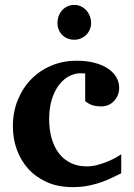

<svg xmlns="http://www.w3.org/2000/svg" viewBox="-20 -746 542 778"><path d="M471.2 -43.9Q458.5 -38.1 440.2 -28.8Q421.9 -19.5 397.7 -10.3Q373.5 -1 342.8 5.6Q312 12.2 273.9 12.2Q215.3 12.2 170.4 -7.8Q125.5 -27.8 94.7 -61.8Q64 -95.7 48.1 -140.1Q32.2 -184.6 32.2 -233.9Q32.2 -293 52.5 -342Q72.8 -391.1 107.7 -426.3Q142.6 -461.4 189.5 -480.7Q236.3 -500 290 -500Q329.6 -500 361.3 -491.9Q393.1 -483.9 415.8 -469.2Q438.5 -454.6 450.7 -434.3Q462.9 -414.1 462.9 -390.1Q462.9 -373 456.8 -359.4Q450.7 -345.7 440.9 -335.7Q431.2 -325.7 418.5 -320.3Q405.8 -314.9 392.1 -314.9Q376.5 -314.9 366 -316.9Q355.5 -318.8 348.1 -322Q340.8 -325.2 335.4 -328.9Q330.1 -332.5 325.2 -335.9V-448.2Q318.8 -448.2 315.2 -448.7Q311.5 -449.2 306.2 -449.2Q283.2 -449.2 260.5 -437.5Q237.8 -425.8 219.7 -402.6Q201.7 -379.4 190.4 -344.5Q179.2 -309.6 179.2 -263.2Q179.2 -219.2 189.7 -183.8Q200.2 -148.4 219.7 -123.5Q239.3 -98.6 267.6 -85.2Q295.9 -71.8 331.1 -71.8Q354 -71.8 377 -78.1Q399.9 -84.5 419.2 -92.8Q438.5 -101.1 452.4 -109.1Q466.3 -117.2 471.2 -121.1ZM349.1 -652.8Q349.1 -639.2 344 -626.7Q338.9 -614.3 329.6 -605Q320.3 -595.7 307.9 -590.3Q295.4 -585 280.8 -585Q266.1 -585 253.7 -590.1Q241.2 -595.2 232.2 -604.2Q223.1 -613.3 218 -625.7Q212.9 -638.2 212.9 -652.8Q212.9 -668 217.8 -681.2Q222.7 -694.3 231.7 -704.3Q240.7 -714.4 253.2 -720.2Q265.6 -726.1 280.8 -726.1Q294.9 -726.1 307.4 -720.5Q319.8 -714.8 329.1 -704.8Q338.4 -694.8 343.8 -681.4Q349.1 -668 349.1 -652.8Z"/></svg>

Font: Charis SIL
Style: Bold
Weight: 700
Foundry: SIL International
Version: Version 4.112